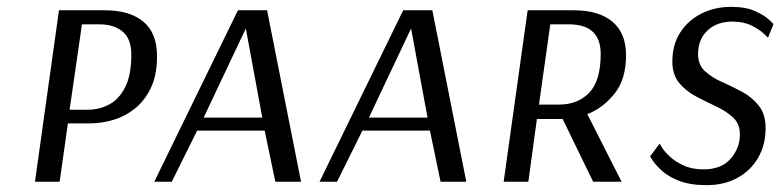

<svg xmlns="http://www.w3.org/2000/svg" viewBox="-20 -530 2277 560"><path d="M152 -500H286Q358 -500 398 -467Q438 -434 438 -366Q438 -311 420 -273.5Q402 -236 373 -213Q344 -190 309.5 -180Q275 -170 241 -170H178L154 0H82ZM219 -459 183 -210H237Q269 -210 298 -225Q327 -240 345 -275.5Q363 -311 363 -370Q363 -417 337.5 -438Q312 -459 270 -459Z M759 -500 858 0H783L752 -149H555L481 0H430L674 -500ZM574 -187H745L697 -447Z M1241 -500 1340 0H1265L1234 -149H1037L963 0H912L1156 -500ZM1056 -187H1227L1179 -447Z M1653 -500Q1727 -500 1766.5 -466.5Q1806 -433 1806 -369Q1806 -299 1772.5 -257Q1739 -215 1693 -197L1793 0H1710L1621 -183H1546L1521 0H1449L1519 -500ZM1585 -459 1552 -225H1611Q1665 -225 1698.5 -259.5Q1732 -294 1732 -373Q1732 -459 1639 -459Z M2220 -420Q2220 -420 2207.5 -432Q2195 -444 2172 -455.5Q2149 -467 2116 -467Q2071 -467 2043.5 -441Q2016 -415 2016 -372Q2016 -341 2036 -322.5Q2056 -304 2085.5 -291Q2115 -278 2144 -262.5Q2173 -247 2193 -222Q2213 -197 2213 -156Q2213 -107 2191 -69.5Q2169 -32 2130.5 -11Q2092 10 2041 10Q1993 10 1961 -2.5Q1929 -15 1910.5 -32Q1892 -49 1884 -61.5Q1876 -74 1876 -74L1904 -111Q1904 -111 1911 -99.5Q1918 -88 1933.5 -73.5Q1949 -59 1973.5 -47.5Q1998 -36 2032 -36Q2084 -36 2111 -67Q2138 -98 2138 -138Q2138 -169 2118 -187.5Q2098 -206 2069 -219.5Q2040 -233 2010.5 -248.5Q1981 -264 1961 -288Q1941 -312 1941 -351Q1941 -399 1963.5 -434.5Q1986 -470 2025 -490Q2064 -510 2113 -510Q2155 -510 2182.5 -497.5Q2210 -485 2223 -472.5Q2236 -460 2236 -460Z"/></svg>

Font: Arsenal SC
Style: Italic
Weight: 400
Italic angle: -9.10001°
Designer: Andrij Shevchenko
Foundry: Stairsfor
Version: Version 2.001; ttfautohint (v1.8.4.7-5d5b)